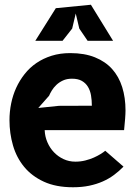

<svg xmlns="http://www.w3.org/2000/svg" viewBox="-20 -782 590 810"><path d="M501 -79Q482.5 -60 461 -44Q439.5 -28 413.5 -16.5Q387.5 -5 356.5 1.5Q325.5 8 288 8Q216 8 165 -15.5Q114 -39 81.8 -78.2Q49.5 -117.5 34.8 -168.5Q20 -219.5 20 -275Q20 -310.5 27 -345.2Q34 -380 48.2 -411.2Q62.5 -442.5 83.8 -469.5Q105 -496.5 133.5 -516Q162 -535.5 197.8 -546.8Q233.5 -558 276.5 -558Q336.5 -558 380.5 -540.2Q424.5 -522.5 453 -490.8Q481.5 -459 495.5 -414.5Q509.5 -370 509.5 -316Q509.5 -302.5 507.8 -280.5Q506 -258.5 503.5 -233H168.5Q169.5 -206 180 -181.8Q190.5 -157.5 207.8 -139.5Q225 -121.5 248 -110.8Q271 -100 298 -100Q320 -100 339.8 -105Q359.5 -110 375.8 -117.2Q392 -124.5 404.5 -132.2Q417 -140 424 -146ZM367.5 -336Q367.5 -359 364 -379.5Q360.5 -400 351 -415.8Q341.5 -431.5 325.2 -440.8Q309 -450 283.5 -450Q262 -450 245.8 -442.5Q229.5 -435 217.8 -423.8Q206 -412.5 198.5 -400Q191 -387.5 187 -378L141.5 -326.5L228 -335.5ZM457 -610H349.5L314.5 -661.5L299.5 -725L284.5 -661.5L244 -610H129L215.5 -747.5L363.5 -762Z"/></svg>

Font: B612
Style: Bold
Weight: 700
Designer: Nicolas Chauveau, Thomas Paillot, Jonathan Favre-Lamarine, Jean-Luc Vinot
Foundry: AIRBUS
Version: Version 1.008